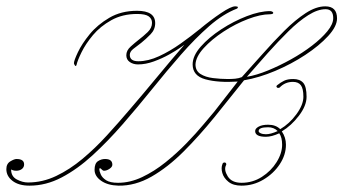

<svg xmlns="http://www.w3.org/2000/svg" viewBox="-100 -576 1082 605"><path d="M641 -556Q649 -556 649.5 -553.5Q650 -551 647 -549Q603 -532 559 -493.5Q515 -455 470 -403.5Q425 -352 379.5 -295.5Q334 -239 287 -185Q240 -131 192 -87Q144 -43 94.5 -17Q45 9 -7 9Q-41 9 -60.5 -6Q-80 -21 -80 -43Q-80 -60 -67.5 -67.5Q-55 -75 -48 -75Q-24 -75 -24 -58Q-24 -49 -31 -43.5Q-38 -38 -49 -38Q-56 -38 -60.5 -40Q-65 -42 -65 -42Q-65 -20 -47 -10.5Q-29 -1 -12 -1Q34 -1 77 -21.5Q120 -42 160 -75.5Q200 -109 237 -149.5Q274 -190 308 -230Q351 -280 396 -334.5Q441 -389 481 -435Q481 -435 467.5 -425.5Q454 -416 432.5 -404Q411 -392 385 -382.5Q359 -373 335 -373Q320 -373 309 -380.5Q298 -388 298 -402Q298 -417 312 -429.5Q326 -442 335 -449Q352 -462 365.5 -475Q379 -488 379 -504Q379 -517 368.5 -524.5Q358 -532 332 -532Q286 -532 251 -512.5Q216 -493 193 -465.5Q170 -438 157 -411.5Q144 -385 141 -371Q140 -368 138 -368Q137 -368 135 -371.5Q133 -375 133 -377Q133 -385 145.5 -411.5Q158 -438 182.5 -468Q207 -498 244.5 -520Q282 -542 332 -542Q389 -542 389 -503Q389 -483 374.5 -468Q360 -453 345 -441Q330 -430 319.5 -421.5Q309 -413 309 -403Q309 -383 336 -383Q367 -383 401.5 -399Q436 -415 469 -438.5Q502 -462 529 -484Q564 -513 596 -534.5Q628 -556 641 -556ZM925 -556Q962 -556 962 -518Q962 -493 934 -462.5Q906 -432 862 -403Q818 -374 767 -352.5Q716 -331 669 -323Q623 -265 575.5 -206.5Q528 -148 478.5 -98.5Q429 -49 377.5 -19.5Q326 10 273 9Q239 8 218.5 -6.5Q198 -21 198 -41Q198 -61 208.5 -68Q219 -75 231 -75Q254 -75 254 -57Q254 -50 245 -44Q236 -38 228 -38Q224 -38 220.5 -42Q217 -46 215 -46Q213 -46 213 -42Q213 -37 217.5 -26.5Q222 -16 234.5 -8Q247 0 272 0Q310 0 348 -18Q386 -36 421.5 -64.5Q457 -93 487.5 -124.5Q518 -156 540.5 -183Q563 -210 575 -224Q580 -230 601.5 -258Q623 -286 649 -319Q588 -315 547.5 -326Q507 -337 507 -373Q507 -400 532.5 -429Q558 -458 597 -483.5Q636 -509 677.5 -525Q719 -541 751 -541Q754 -541 757.5 -539.5Q761 -538 761 -535Q761 -533 757.5 -532Q754 -531 750 -531Q721 -531 681.5 -516Q642 -501 604.5 -476.5Q567 -452 542 -424.5Q517 -397 516 -373Q516 -353 531.5 -343Q547 -333 571 -330Q595 -327 618 -327Q630 -327 641 -328Q652 -329 662 -333Q693 -367 727 -405.5Q761 -444 795.5 -478.5Q830 -513 863 -534.5Q896 -556 925 -556ZM678 -334Q708 -339 744.5 -354Q781 -369 817 -389Q853 -409 883 -432Q913 -455 931.5 -477.5Q950 -500 950 -519Q950 -547 926 -547Q901 -547 871 -528Q841 -509 809 -477.5Q777 -446 743.5 -408.5Q710 -371 678 -334ZM824 -327Q845 -327 855.5 -315Q866 -303 866 -271Q866 -243 842 -211.5Q818 -180 788 -162Q801 -143 801 -120Q801 -88 781.5 -58.5Q762 -29 730 -10Q698 9 661 9Q635 9 620 -3Q605 -15 600.5 -31Q596 -47 601 -59Q602 -64 608 -64Q611 -64 612.5 -61Q614 -58 612 -55Q605 -41 617.5 -20.5Q630 0 661 0Q696 0 725 -18.5Q754 -37 771.5 -65Q789 -93 789 -120Q789 -143 780 -156Q756 -145 738 -145Q704 -145 704 -163Q704 -171 715 -177Q726 -183 745 -183Q769 -183 783 -169Q812 -186 834 -216Q856 -246 856 -271Q856 -297 848 -307.5Q840 -318 823 -318Q798 -318 781 -300Q779 -299 776 -299Q773 -299 771.5 -302Q770 -305 774 -308Q784 -316 795 -321.5Q806 -327 824 -327ZM738 -153Q753 -153 775 -163Q763 -175 745 -175Q715 -175 715 -163Q715 -159 721.5 -156Q728 -153 738 -153Z"/></svg>

Font: Kapakana Light
Style: Regular
Weight: 300
Designer: Kyosuke Nagai
Version: Version 1.000